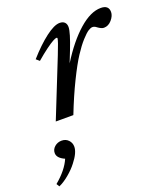

<svg xmlns="http://www.w3.org/2000/svg" viewBox="-218 -563 846 977"><g transform="rotate(-20 204.5 -74.5)"><path d="M29.8 0 154.8 -313Q183.1 -383.8 183.1 -395.5Q183.1 -398.9 178.2 -398.9Q172.9 -398.9 158.7 -391.4Q144.5 -383.8 117.9 -364.3Q91.3 -344.7 59.6 -317.4L42 -332.5Q95.2 -392.6 142.6 -428.7Q189.9 -464.8 219.2 -464.8Q236.8 -464.8 246.1 -455.6Q255.4 -446.3 255.4 -429.7Q255.4 -401.4 220.7 -313L197.3 -253.9Q258.8 -352.5 322.8 -408.7Q386.7 -464.8 441.9 -464.8Q484.9 -464.8 484.9 -427.7Q484.9 -407.2 466.6 -385.7Q448.2 -364.3 423.8 -364.3Q410.6 -364.3 390.6 -378.9Q380.4 -387.7 368.7 -387.7Q359.9 -387.7 346.2 -379.2Q332.5 -370.6 308.8 -344.5Q285.2 -318.4 258.8 -277.8Q232.4 -237.3 196.8 -164.8Q161.1 -92.3 125 0ZM-65.9 316.4 -75.7 300.3Q-13.2 248.5 9.8 194.3Q-30.3 176.8 -30.3 149.4Q-30.3 129.4 -14.2 115.5Q2 101.6 23.9 101.6Q46.4 101.6 60.5 116.5Q74.7 131.3 74.7 152.3Q74.7 184.6 38.1 231Q19 256.3 -10.7 281Q-40.5 305.7 -65.9 316.4Z"/></g></svg>

Font: Elstob 6pt Medium
Style: Italic
Weight: 500
Italic angle: -20°
Designer: Peter S. Baker
Version: Version 1.015